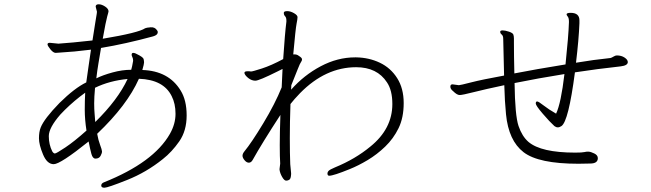

<svg xmlns="http://www.w3.org/2000/svg" viewBox="-20 -797 3040 897"><path d="M593 -471Q597 -483 602 -513Q602 -523 598.5 -530Q595 -537 595 -541Q595 -550 602.5 -550Q610 -550 620 -544Q649 -530 651 -521Q653 -512 653 -505Q653 -498 645 -470Q768 -466 824 -374Q852 -329 852 -257.5Q852 -186 817.5 -136.5Q783 -87 741 -54Q664 8 573.5 44Q483 80 468 80Q453 80 453 70Q453 60 465 55Q698 -38 774 -172Q800 -218 800 -265.5Q800 -313 782 -348Q744 -425 629 -429Q574 -305 434 -172Q439 -143 447.5 -120.5Q456 -98 456.5 -90Q457 -82 450 -69Q443 -56 426 -56Q413 -56 407 -78Q401 -100 394 -136Q262 -30 231 -30Q200 -30 181 -75.5Q162 -121 162 -151Q162 -181 170 -201Q186 -242 258 -316Q329 -386 383 -412Q388 -446 393.5 -486Q399 -526 405 -565Q327 -555 255 -551L240 -550Q229 -550 215.5 -566.5Q202 -583 202 -590Q202 -597 213 -597L253 -593Q313 -597 412 -608Q420 -658 425.5 -693.5Q431 -729 432 -733Q433 -737 433 -742L427 -766Q427 -777 441 -777Q455 -777 471 -766.5Q487 -756 487 -744Q487 -741 481 -720.5Q475 -700 460 -616Q628 -644 658 -665Q664 -668 684 -669.5Q704 -671 714 -655Q717 -652 717 -647Q717 -633 695 -627Q566 -592 452 -573Q446 -537 440 -501.5Q434 -466 430 -431Q460 -446 505.5 -458.5Q551 -471 593 -471ZM576 -428Q492 -420 424 -387Q420 -343 420 -314.5Q420 -286 422 -265Q424 -244 425 -227Q531 -331 576 -428ZM384 -187Q376 -239 376 -283.5Q376 -328 378 -364Q373 -360 354 -346Q304 -307 262 -262Q208 -200 208 -161Q208 -122 224 -90Q230 -80 236.5 -80Q243 -80 285 -108Q327 -136 384 -187Z M1336 -30 1340 12V17Q1339 37 1332.5 42Q1326 47 1317 47Q1308 47 1298 29.5Q1288 12 1286 -4V-8L1289 -32V-34Q1287 -62 1287 -119Q1287 -176 1290 -260Q1204 -128 1160 -49Q1153 -37 1142.5 -37Q1132 -37 1122.5 -48.5Q1113 -60 1113 -69.5Q1113 -79 1122 -90Q1155 -130 1210 -221Q1265 -312 1296 -389L1300 -475L1276 -463Q1190 -420 1173 -420Q1156 -420 1140.5 -432Q1125 -444 1122 -455V-457Q1122 -464 1136 -464H1144L1153 -463Q1160 -463 1203.5 -477Q1247 -491 1303 -521Q1311 -641 1318 -696V-701Q1318 -715 1312 -721Q1306 -727 1306 -736V-738Q1307 -745 1322 -745Q1337 -745 1353.5 -735.5Q1370 -726 1370 -717Q1370 -708 1365.5 -686Q1361 -664 1350 -543H1355Q1368 -543 1376 -536Q1391 -527 1391 -520Q1391 -513 1386.5 -507.5Q1382 -502 1371 -474Q1360 -446 1341 -399Q1341 -394 1340.5 -388.5Q1340 -383 1340 -378Q1400 -446 1478.5 -487.5Q1557 -529 1639 -529H1644Q1704 -528 1754.5 -504Q1805 -480 1835.5 -432Q1866 -384 1866 -315.5Q1866 -247 1842 -198Q1818 -149 1779.5 -112Q1741 -75 1697.5 -49Q1654 -23 1614 -7Q1538 24 1518 24Q1511 24 1510 16Q1509 8 1515 1.5Q1521 -5 1545 -15Q1640 -54 1710 -112Q1813 -195 1813 -311Q1813 -375 1788 -412Q1742 -483 1644 -483Q1501 -483 1382 -362Q1354 -333 1337 -311Q1334 -226 1334 -152Q1334 -78 1336 -30Z M2335 -444Q2331 -600 2331 -615Q2331 -630 2324 -635.5Q2317 -641 2317 -648V-649Q2317 -655 2328.5 -655Q2340 -655 2358 -649Q2376 -643 2378.5 -635Q2381 -627 2381 -617V-595Q2381 -538 2383 -454Q2480 -473 2622 -496Q2636 -629 2638 -693V-696Q2638 -713 2632.5 -719.5Q2627 -726 2627 -730V-731Q2629 -737 2646 -737Q2687 -737 2687 -702V-688Q2684 -612 2671 -504Q2754 -518 2832 -526Q2837 -527 2846 -532.5Q2855 -538 2861 -538H2862Q2883 -538 2898 -528Q2913 -518 2913 -507Q2913 -491 2880 -487Q2770 -475 2666 -459Q2636 -230 2603 -208Q2594 -202 2586 -202Q2578 -202 2570 -208Q2548 -228 2515.5 -266Q2483 -304 2483 -313.5Q2483 -323 2489.5 -323Q2496 -323 2519.5 -304.5Q2543 -286 2578 -266Q2601 -315 2617 -451Q2492 -431 2384 -409Q2386 -257 2402.5 -208.5Q2419 -160 2449 -134Q2508 -84 2667 -84Q2700 -84 2710 -86.5Q2720 -89 2730 -88.5Q2740 -88 2756.5 -80Q2773 -72 2773 -58Q2773 -33 2737 -33L2682 -32Q2496 -32 2426 -86Q2356 -140 2344 -263Q2338 -323 2336 -399Q2246 -380 2193 -366.5Q2140 -353 2127.5 -353Q2115 -353 2097 -371Q2084 -381 2084 -392Q2084 -403 2094 -403L2124 -399Q2130 -399 2180.5 -412Q2231 -425 2335 -444Z"/></svg>

Font: ToneOZ-Pinyin-WenKai-Light
Style: Light
Weight: 300
Designer: Fontworks Inc.
Foundry: ToneOZ
Version: Version 0.240331